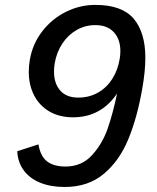

<svg xmlns="http://www.w3.org/2000/svg" viewBox="-20 -755 640 784"><path d="M50.5 -137.5 137 -165.5Q145 -117 172.2 -96Q199.5 -75 247.5 -75Q314 -75 356.5 -122.2Q399 -169.5 420.2 -231.5Q441.5 -293.5 458 -373Q392 -276 278.5 -276Q223 -276 182.2 -299.5Q141.5 -323 119.5 -365.2Q97.5 -407.5 97.5 -462Q97.5 -486.5 102 -512Q113.5 -577 153 -627.8Q192.5 -678.5 249.5 -706.8Q306.5 -735 369 -735Q478 -735 525.8 -678.8Q573.5 -622.5 573.5 -519Q573.5 -464 561 -393.5Q540.5 -275.5 504.2 -187.2Q468 -99 404 -45.2Q340 8.5 244 8.5Q186.5 8.5 143.5 -9.2Q100.5 -27 76.5 -60Q52.5 -93 50.5 -137.5ZM468.5 -513Q471.5 -530.5 471.5 -546.5Q471.5 -594.5 444.8 -623.5Q418 -652.5 369.5 -652.5Q328.5 -652.5 293.5 -632.8Q258.5 -613 235 -577.8Q211.5 -542.5 203.5 -497.5Q200.5 -479.5 200.5 -462.5Q200.5 -414.5 225.8 -385.5Q251 -356.5 299.5 -356.5Q344 -356.5 379.5 -376.5Q415 -396.5 437.8 -431.8Q460.5 -467 468.5 -513Z"/></svg>

Font: JuliaMono MediumItalic
Style: Regular
Weight: 500
Italic angle: -9°
Monospace: yes
Designer: cormullion
Foundry: corm
Version: Version 0.049; ttfautohint (v1.8.4)